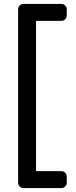

<svg xmlns="http://www.w3.org/2000/svg" viewBox="-20 -796 385 975"><path d="M72 132V-749Q72 -760 80 -768Q88 -776 99 -776H292Q303 -776 311 -768Q319 -760 319 -749V-717Q319 -706 311 -698Q303 -690 292 -690H163V73H292Q303 73 311 81Q319 89 319 100V132Q319 143 311 151Q303 159 292 159H99Q88 159 80 151Q72 143 72 132Z"/></svg>

Font: Rubik
Style: Regular
Weight: 400
Designer: Hubert & Fischer
Foundry: Hubert & Fischer
Version: Version 1.100